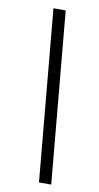

<svg xmlns="http://www.w3.org/2000/svg" viewBox="-89 -775 444 865"><g transform="rotate(10 133.0 -343.0)"><path d="M155 49 83 -735H139L211 49Z"/></g></svg>

Font: Archivo Condensed Light
Style: Italic
Weight: 300
Width: 3
Italic angle: -10°
Designer: Hector Gatti
Foundry: Omnibus-Type
Version: Version 2.001